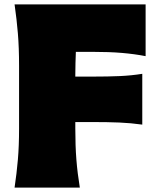

<svg xmlns="http://www.w3.org/2000/svg" viewBox="-20 -855 724 875"><path d="M46.4 0Q56.2 -65.4 61.5 -127.7Q66.9 -189.9 66.9 -269.5V-555.2Q66.9 -638.2 61.5 -702.6Q56.2 -767.1 46.4 -835H643.6V-599.1Q593.3 -608.9 535.9 -613.8Q478.5 -618.7 400.9 -618.7H325.7Q324.7 -594.2 324 -567.9Q323.2 -541.5 323.2 -512.7V-505.9H400.9Q474.1 -505.9 526.6 -508.3Q579.1 -510.7 628.4 -518.6V-287.1Q576.7 -294.4 523.9 -296.6Q471.2 -298.8 400.4 -298.8H323.2V-269.5Q323.2 -189.9 328.1 -127.7Q333 -65.4 343.8 0Z"/></svg>

Font: Pinar DS1 Black
Style: Regular
Weight: 900
Designer: Amin Abedi
Version: Version 3.000